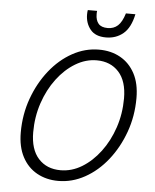

<svg xmlns="http://www.w3.org/2000/svg" viewBox="-60 -950 817 1009"><g transform="rotate(5 348.5 -446.0)"><path d="M67 -229Q67 -324 97.5 -408.5Q128 -493 180 -558.5Q232 -624 299 -661Q366 -698 439 -698Q503 -698 552 -670.5Q601 -643 629 -590.5Q657 -538 657 -461Q657 -366 626.5 -281.5Q596 -197 544 -131.5Q492 -66 425 -29Q358 8 285 8Q222 8 172.5 -19.5Q123 -47 95 -100Q67 -153 67 -229ZM132 -236Q132 -145 175.5 -97Q219 -49 292 -49Q351 -49 404.5 -81.5Q458 -114 500.5 -170.5Q543 -227 567.5 -300Q592 -373 592 -454Q592 -545 548.5 -593Q505 -641 432 -641Q374 -641 320 -608.5Q266 -576 223.5 -519.5Q181 -463 156.5 -390Q132 -317 132 -236ZM360 -877Q360 -883 360.5 -889.5Q361 -896 362 -900H411Q410 -894 410 -890Q410 -886 410 -882Q410 -851 425 -833Q440 -815 474 -815Q506 -815 527.5 -834.5Q549 -854 563 -900H613Q598 -828 560 -796.5Q522 -765 469 -765Q413 -765 386.5 -798Q360 -831 360 -877Z"/></g></svg>

Font: Radio Canada Light
Style: Italic
Weight: 300
Italic angle: -12°
Designer: Charles Daoud, Etienne Aubert Bonn, Alexandre Saumier Demers, Jacques Le Bailly
Foundry: Radio-Canada
Version: Version 2.104; ttfautohint (v1.8.4.7-5d5b);gftools[0.9.28.de